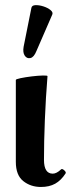

<svg xmlns="http://www.w3.org/2000/svg" viewBox="-20 -733 292 764"><path d="M143 11Q102 11 72.5 -12.5Q43 -36 43 -89V-415Q43 -418 62 -422Q81 -426 106 -429Q131 -432 150 -432.5Q169 -433 169 -430Q162 -343 158.5 -256Q155 -169 155 -97Q155 -42 190 -42Q205 -42 223 -59Q227 -63 235.5 -55.5Q244 -48 241 -43Q223 -15 199.5 -2Q176 11 143 11ZM125 -530Q115 -505 101 -502Q87 -499 78.5 -511.5Q70 -524 74 -547L105 -702Q107 -712 121.5 -712.5Q136 -713 153 -707.5Q170 -702 181 -693Q192 -684 188 -675Z"/></svg>

Font: Junicode VF
Style: Regular
Weight: 400
Designer: Peter S. Baker
Version: Version 2.213